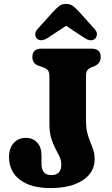

<svg xmlns="http://www.w3.org/2000/svg" viewBox="-20 -945 570 979"><path d="M462.5 -132.5Q462.5 -66 402 -26Q341.5 14 236.5 14Q137.5 14 81.8 -28.2Q26 -70.5 26 -145Q26 -188.5 49.5 -215.2Q73 -242 111.5 -242Q147 -242 169.2 -218.5Q191.5 -195 191.5 -152.5V-111Q191.5 -52 241 -52Q292.5 -52 292.5 -105Q292.5 -128 283.2 -147.2Q274 -166.5 262.2 -188.2Q250.5 -210 241.2 -239.8Q232 -269.5 232 -313V-559Q232 -577.5 224.2 -586.5Q216.5 -595.5 201.5 -601L175 -610.5Q145 -622 145 -654.5Q145 -697 192.5 -697H446Q493.5 -697 493.5 -654.5Q493.5 -623.5 464.5 -609L445.5 -601.5Q432 -595.5 425.2 -586.5Q418.5 -577.5 418.5 -559.5V-332.5Q418.5 -293 425.2 -267Q432 -241 440.5 -220.8Q449 -200.5 455.8 -180Q462.5 -159.5 462.5 -132.5ZM223 -751.5Q189 -730 168.5 -748Q161 -755 159.8 -768.8Q158.5 -782.5 172 -797.5L248.5 -882.5Q266 -901.5 280.2 -913.2Q294.5 -925 317 -925Q339 -925 353.5 -913.2Q368 -901.5 385.5 -882.5L462 -797.5Q475.5 -782.5 474.2 -769Q473 -755.5 465 -748Q445 -729.5 410.5 -751.5L317 -813.5Z"/></svg>

Font: Fraunces 72pt S100
Style: Bold
Weight: 700
Version: Version 1.000; ttfautohint (v1.8.3)